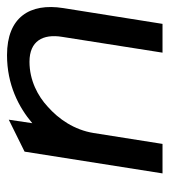

<svg xmlns="http://www.w3.org/2000/svg" viewBox="12 -495 483 547"><g transform="rotate(-90 253.5 -221.5)"><path d="M33 0H117L148 -196C157 -252 188 -296 223 -327C253 -355 298 -379 351 -379C410 -379 431 -341 422 -286L377 0H459L504 -283C519 -378 478 -443 370 -443C286 -443 222 -410 176 -371L186 -438L95 -393Z"/></g></svg>

Font: Charger Sport
Style: DfBdExtObl
Weight: 400
Designer: Jasper
Foundry: Cannot Into Space Fonts
Version: Version 1.1